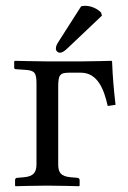

<svg xmlns="http://www.w3.org/2000/svg" viewBox="-20 -641 442 663"><path d="M106 -74C106 -45 95 -32 63 -29L40 -27C35 -27 32 -24 32 -19V0L34 2C34 2 106 0 142 0C181 0 253 2 253 2L255 0V-19C255 -24 251 -27 247 -27L224 -29C190 -32 181 -45 181 -74V-341C181 -383 187 -390 220 -390H259C317 -390 339 -333 352 -275L379 -279C373 -330 369 -376 367 -429L365 -431C365 -431 290 -429 260 -429H144C114 -429 32 -431 32 -431L29 -429V-407C29 -404 31 -402 35 -402L65 -400C100 -398 106 -390 106 -352ZM260 -619 184 -500C176 -487 173 -483 173 -472C173 -465 180 -459 187 -459C194 -459 202 -463 217 -478L332 -587L329 -598C306 -620 280 -621 274 -621C269 -621 263 -620 260 -619Z"/></svg>

Font: Libertinus Serif Display
Style: Regular
Weight: 400
Designer: Philipp H. Poll, Khaled Hosny
Foundry: Caleb Maclennan
Version: Version 7.050;RELEASE